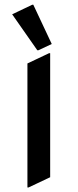

<svg xmlns="http://www.w3.org/2000/svg" viewBox="-20 -785 333 824"><path d="M97.7 19.5V-512.7L190.4 -556.6H195.3V-24.4L102.5 19.5ZM118.2 -764.6H123L202.1 -596.2L145 -569.3H140.1L32.2 -723.6Z"/></svg>

Font: Nova Square
Style: Book
Weight: 400
Version: Version 2.000